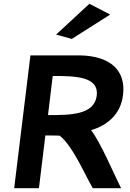

<svg xmlns="http://www.w3.org/2000/svg" viewBox="-20 -996 688 1016"><path d="M277 -813 360 -790 563 -919 453 -976ZM631 -493C647 -620 568 -700 402 -703H141L55 0H186L220 -279H254C268 -279 282 -279 296 -278C367 -221 426 -77 471 0H621C584 -72 513 -242 462 -307C544 -332 618 -387 631 -493ZM234 -387 259 -594C381 -594 504 -591 492 -490C479 -387 351 -387 234 -387Z"/></svg>

Font: Bluebird
Style: ExtObl
Weight: 400
Designer: Jasper
Foundry: Cannot Into Space Fonts
Version: Version 0.98